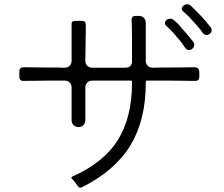

<svg xmlns="http://www.w3.org/2000/svg" viewBox="-20 -846 1040 893"><path d="M923 -693Q914 -707 902 -720Q891 -733 880 -745Q869 -757 858 -769Q851 -775 845 -781Q839 -787 833 -792Q817 -806 834 -820Q842 -826 850 -826Q861 -826 868 -819Q886 -801 904 -783Q922 -765 939 -745Q944 -738 949 -732Q954 -726 959 -720Q966 -712 964.5 -703Q963 -694 955 -688Q947 -683 941 -683Q930 -683 923 -693ZM344 22 322 -7 315 -14Q308 -21 317 -25Q463 -90 528.5 -195.5Q594 -301 594 -460V-466Q594 -471 589 -471H409Q395 -471 386 -462Q377 -453 377 -439V-287Q377 -273 368 -264Q359 -255 345 -255Q331 -255 322 -264Q313 -273 313 -287V-439Q313 -453 304 -462Q295 -471 281 -471H198L111 -470H91Q70 -468 70 -490V-513Q70 -533 90 -533H109L197 -532Q217 -532 237.5 -532Q258 -532 280 -531Q295 -531 304 -540Q313 -549 313 -564V-731Q311 -749 330 -749H361Q379 -749 379 -731V-713L377 -563Q377 -549 386 -540Q395 -531 409 -531H565Q578 -531 586 -539Q594 -547 594 -560V-666L593 -736L592 -754Q592 -772 610 -772H626Q640 -772 649 -763Q658 -754 658 -740V-564Q658 -549 667 -540Q676 -531 691 -531Q714 -532 735 -532Q756 -532 776 -532L865 -533H886Q896 -533 901.5 -527Q907 -521 907 -512V-490Q907 -468 886 -470H865L776 -471H663Q658 -471 658 -466V-460Q658 -287 586 -169Q514 -51 359 26Q350 29 344 22ZM841 -624Q837 -630 832 -636.5Q827 -643 822 -651Q806 -671 789.5 -689.5Q773 -708 754 -725Q739 -740 756 -754Q762 -759 771 -759Q782 -759 789 -752Q799 -744 808 -735Q817 -726 825 -715L848 -689Q851 -686 853.5 -682.5Q856 -679 859 -676Q865 -669 869.5 -663Q874 -657 879 -651Q885 -643 883 -633.5Q881 -624 873 -618Q866 -613 859 -613Q849 -613 841 -624Z"/></svg>

Font: Higure Gothic
Style: Regular
Weight: 400
Designer: Yoshimichi Ohira
Foundry: Positype
Version: Version 1.000